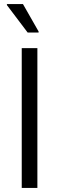

<svg xmlns="http://www.w3.org/2000/svg" viewBox="-20 -925 291 945"><path d="M87 0V-688H164V0ZM116 -765 14 -900V-905H93L170 -770V-765Z"/></svg>

Font: Saira SemiCondensed
Style: Regular
Weight: 400
Width: 4
Designer: Hector Gatti with collaboration of the Omnibus-Type team
Foundry: Omnibus-Type
Version: Version 1.101